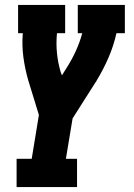

<svg xmlns="http://www.w3.org/2000/svg" viewBox="-20 -540 540 775"><path d="M47 215V101H108L137 -76L94 -216Q81 -261 74.5 -308.5Q68 -356 72 -406H53V-520H243V-406H210Q206 -365 210 -325.5Q214 -286 225 -249L230 -236L247 -263Q269 -297 285.5 -333Q302 -369 312 -406H294V-520H484V-406H450Q439 -356 418 -307.5Q397 -259 369 -213V-212Q367 -210 365.5 -207.5Q364 -205 362 -202L273 -62L246 101H291V215Z"/></svg>

Font: Iosevka Curly Slab Heavy
Style: Italic
Weight: 900
Italic angle: -9°
Monospace: yes
Designer: Belleve Invis
Foundry: Belleve Invis
Version: Version 22.1.2; ttfautohint (v1.8.4)